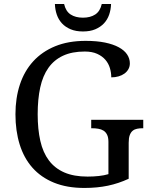

<svg xmlns="http://www.w3.org/2000/svg" viewBox="-20 -928 754 958"><path d="M400.9 9.8Q314 9.8 249.3 -16.6Q184.6 -43 141.8 -91.3Q99.1 -139.6 78.1 -207.5Q57.1 -275.4 57.1 -357.9Q57.1 -439 79.3 -506.3Q101.6 -573.7 145.8 -622.1Q189.9 -670.4 255.4 -697.3Q320.8 -724.1 407.2 -724.1Q462.9 -724.1 504.2 -715.6Q545.4 -707 573 -691.9Q600.6 -676.8 614.3 -656.2Q627.9 -635.7 627.9 -611.8Q627.9 -595.7 620.6 -582.8Q613.3 -569.8 600.8 -560.8Q588.4 -551.8 571.5 -546.9Q554.7 -542 535.2 -542Q535.2 -565.4 528.3 -588.4Q521.5 -611.3 505.9 -629.6Q490.2 -647.9 464.8 -659.4Q439.5 -670.9 402.8 -670.9Q339.4 -670.9 294.7 -650.1Q250 -629.4 221.7 -589.6Q193.4 -549.8 180.7 -491.5Q168 -433.1 168 -357.9Q168 -283.2 181.2 -225.1Q194.3 -167 224.1 -127.4Q253.9 -87.9 301.3 -67.4Q348.6 -46.9 417 -46.9Q445.8 -46.9 472.9 -49.8Q500 -52.7 521 -59.1V-220.2Q521 -242.2 514.4 -255.6Q507.8 -269 496.6 -276.1Q485.4 -283.2 470.5 -285.6Q455.6 -288.1 439 -288.1H435.1V-330.1H694.8V-288.1H690.9Q676.8 -288.1 664.1 -285.6Q651.4 -283.2 642.1 -275.6Q632.8 -268.1 627.4 -253.7Q622.1 -239.3 622.1 -215.8V-36.1Q571.8 -12.7 518.6 -1.5Q465.3 9.8 400.9 9.8ZM394 -771Q358.4 -771 332.3 -782Q306.2 -793 289.1 -811.5Q272 -830.1 263.4 -855Q254.9 -879.9 253.9 -908.2H299.8Q308.1 -871.6 332.5 -855.7Q356.9 -839.8 394 -839.8Q430.7 -839.8 455.1 -855.7Q479.5 -871.6 487.8 -908.2H534.2Q533.2 -879.9 524.7 -855Q516.1 -830.1 498.8 -811.5Q481.4 -793 455.6 -782Q429.7 -771 394 -771Z"/></svg>

Font: Droid Serif
Style: Regular
Weight: 400
Designer: Monotype Design team
Foundry: Monotype Imaging Inc.
Version: Version 1.03